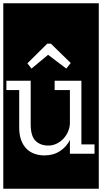

<svg xmlns="http://www.w3.org/2000/svg" viewBox="-32 -937 622 1170"><path d="M399 -553 278 -671H256L135 -551L160 -519L261 -603L372 -519ZM544 0V-57H464V-445H301V-388H394V-184Q393 -160 383 -136Q373 -112 355.5 -93Q338 -74 314 -62Q290 -50 262 -50Q214 -50 184.5 -79Q155 -108 155 -180V-445H7V-388H85V-160Q85 -115 97 -83Q109 -51 129.5 -30.5Q150 -10 178 0Q206 10 239 10Q293 10 333 -16Q373 -42 394 -84V0ZM-12 -917H570V213H-12Z"/></svg>

Font: Zilla Slab Regular Highlight
Style: Regular
Weight: 410
Designer: Typotheque Type Foundry
Foundry: Typotheque type foundry
Version: Version 1.0; 2017